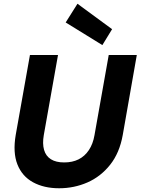

<svg xmlns="http://www.w3.org/2000/svg" viewBox="-20 -994 751 1026"><path d="M296 12Q215 12 156.5 -20Q98 -52 73 -115.5Q48 -179 64 -273L140 -700H290L214 -272Q206 -226 215.5 -193Q225 -160 252 -143Q279 -126 323 -126Q367 -126 400 -142.5Q433 -159 455 -192Q477 -225 485 -272L561 -700H711L636 -273Q619 -177 568.5 -113.5Q518 -50 447 -19Q376 12 296 12ZM527 -753 331 -874 394 -974 579 -838Z"/></svg>

Font: DM Sans 11pt Black
Style: Italic
Weight: 900
Italic angle: -10°
Version: Version 4.004;gftools[0.9.30]